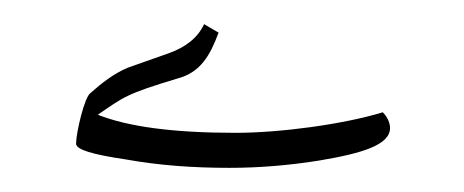

<svg xmlns="http://www.w3.org/2000/svg" viewBox="-20 -277 384 159"><path d="M170 -138C194 -138 219 -140 244 -144C280 -150 303 -157 303 -171C303 -175 301 -180 297 -184C264 -174 212 -167 175 -167C124 -167 86 -172 61 -182C83 -197 84 -199 127 -212C146 -217 154 -231 161 -250L149 -257C144 -246 134 -238 120 -233L86 -221C74 -216 64 -208 55 -200C50 -197 43 -167 43 -158C43 -153 57 -149 84 -145C112 -140 140 -138 170 -138Z"/></svg>

Font: Noto Naskh Arabic UI Medium
Style: Regular
Weight: 500
Designer: Monotype Design Team, David Williams, Mohamad Dakak and Nizar Qandah
Foundry: Monotype Imaging Inc.
Version: Version 2.014